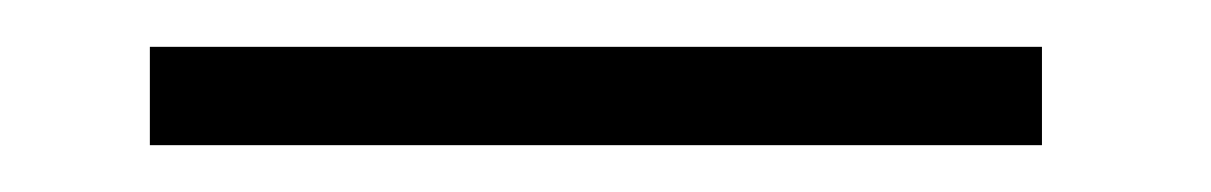

<svg xmlns="http://www.w3.org/2000/svg" viewBox="-20 -316 517 82"><path d="M44 -254H425V-296H44Z"/></svg>

Font: Charger Sport
Style: HLNrw
Weight: 100
Designer: Jasper
Foundry: Cannot Into Space Fonts
Version: Version 1.1